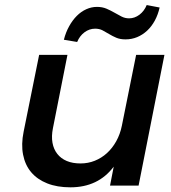

<svg xmlns="http://www.w3.org/2000/svg" viewBox="-20 -754 693 780"><path d="M266 7Q212 7 171.8 -9Q131.5 -25 106.8 -54.2Q82 -83.5 73.8 -125.5Q65.5 -167.5 76 -219L139 -531H254L195 -233Q188.5 -200.5 193.2 -174Q198 -147.5 212.8 -128.8Q227.5 -110 251.2 -100Q275 -90 307 -90Q338 -90 365.2 -101Q392.5 -112 414.5 -132Q436.5 -152 452.2 -180.2Q468 -208.5 475 -243L533 -531H648L543 0H427L442 -77Q379 7 266 7ZM628.5 -723.5Q622 -694.5 609 -670.5Q596 -646.5 577.8 -629.5Q559.5 -612.5 537.2 -603.2Q515 -594 490 -594Q468 -594 452.2 -600.8Q436.5 -607.5 423 -615.8Q409.5 -624 396.5 -630.8Q383.5 -637.5 366.5 -637.5Q343 -637.5 323.2 -622.8Q303.5 -608 293.5 -583.5L239.5 -592.5Q247 -622.5 260.8 -647.2Q274.5 -672 292 -689.5Q309.5 -707 330.5 -716.5Q351.5 -726 374 -726Q395.5 -726 412.5 -718.8Q429.5 -711.5 444.5 -702.8Q459.5 -694 473.8 -686.8Q488 -679.5 504.5 -679.5Q527 -679.5 546.5 -694.2Q566 -709 576 -733.5Z"/></svg>

Font: Argentum Sans
Style: Italic
Weight: 400
Italic angle: -11.3099°
Designer: Julieta Ulanovsky, Owen Earl, Rasmus Andersson, Cristiano Sobral
Foundry: The Argentum Sans Project Authors
Version: Version 3.131; ttfautohint (v1.8.4.7-5d5b-dirty)